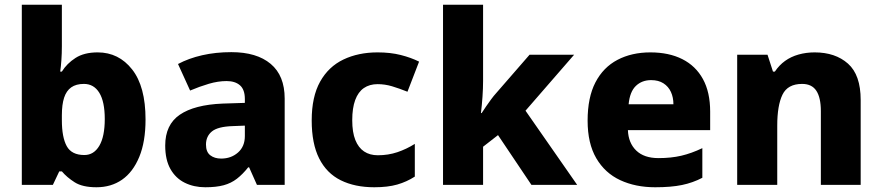

<svg xmlns="http://www.w3.org/2000/svg" viewBox="-20 -780 3721 810"><path d="M241 -585Q241 -555 239 -526.5Q237 -498 234 -478H241Q262 -512 298.5 -535.5Q335 -559 392 -559Q481 -559 537.5 -487Q594 -415 594 -276Q594 -182 567.5 -118Q541 -54 495 -22Q449 10 387 10Q328 10 295 -11Q262 -32 241 -57H230L203 0H72V-760H241ZM334 -426Q301 -426 280.5 -411.5Q260 -397 250.5 -368Q241 -339 241 -294V-273Q241 -201 261.5 -163.5Q282 -126 336 -126Q376 -126 399 -165Q422 -204 422 -278Q422 -351 399 -388.5Q376 -426 334 -426Z M956 -560Q1063 -560 1122 -510.5Q1181 -461 1181 -364V0H1064L1031 -74H1027Q1004 -45 979.5 -26Q955 -7 923.5 1.5Q892 10 846 10Q798 10 759.5 -9Q721 -28 699 -67Q677 -106 677 -166Q677 -254 738.5 -296Q800 -338 919 -343L1013 -346V-362Q1013 -402 992.5 -420Q972 -438 936 -438Q900 -438 861 -426.5Q822 -415 782 -398L731 -510Q776 -534 833 -547Q890 -560 956 -560ZM962 -248Q899 -246 874 -225.5Q849 -205 849 -170Q849 -139 867 -125Q885 -111 913 -111Q955 -111 984 -136.5Q1013 -162 1013 -206V-250Z M1559 10Q1477 10 1417.5 -19.5Q1358 -49 1326.5 -111.5Q1295 -174 1295 -272Q1295 -372 1330.5 -435.5Q1366 -499 1429 -529Q1492 -559 1573 -559Q1627 -559 1670.5 -548Q1714 -537 1748 -520L1699 -393Q1664 -407 1634 -416Q1604 -425 1573 -425Q1539 -425 1515 -408.5Q1491 -392 1478.5 -358Q1466 -324 1466 -273Q1466 -222 1479 -189.5Q1492 -157 1516 -141Q1540 -125 1574 -125Q1618 -125 1656.5 -138Q1695 -151 1730 -173V-35Q1696 -13 1656 -1.5Q1616 10 1559 10Z M2018 -439Q2018 -407 2015.5 -371.5Q2013 -336 2009 -303H2012Q2021 -317 2031 -331.5Q2041 -346 2052 -361Q2063 -376 2074 -388L2214 -549H2402L2197 -313L2415 0H2222L2081 -210L2018 -161V0H1849V-760H2018Z M2724 -559Q2802 -559 2858.5 -530.5Q2915 -502 2945.5 -446.5Q2976 -391 2976 -309V-231H2629Q2631 -177 2664 -145Q2697 -113 2758 -113Q2811 -113 2854 -123Q2897 -133 2943 -155V-30Q2903 -9 2857 0.5Q2811 10 2744 10Q2661 10 2596.5 -20Q2532 -50 2495.5 -112.5Q2459 -175 2459 -271Q2459 -369 2492 -432.5Q2525 -496 2585 -527.5Q2645 -559 2724 -559ZM2727 -442Q2688 -442 2662.5 -417.5Q2637 -393 2632 -340H2821Q2821 -369 2810.5 -392Q2800 -415 2779 -428.5Q2758 -442 2727 -442Z M3417 -559Q3504 -559 3557.5 -511.5Q3611 -464 3611 -358V0H3443V-311Q3443 -368 3424 -397Q3405 -426 3364 -426Q3303 -426 3281 -380.5Q3259 -335 3259 -250V0H3090V-549H3218L3241 -478H3249Q3267 -505 3292 -523Q3317 -541 3349 -550Q3381 -559 3417 -559Z"/></svg>

Font: Noto Sans Armenian ExtraBold
Style: Regular
Weight: 800
Version: Version 2.007